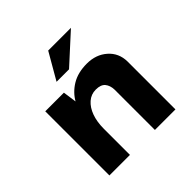

<svg xmlns="http://www.w3.org/2000/svg" viewBox="-165 -779 925 925"><g transform="rotate(-45 297.0 -317.0)"><path d="M199 -437 210 -359 208 -366Q231 -407 273 -432.5Q315 -458 376 -458Q438 -458 479.5 -421.5Q521 -385 522 -327V0H382V-275Q381 -304 366.5 -321.5Q352 -339 318 -339Q286 -339 262 -318Q238 -297 225 -261Q212 -225 212 -178V0H72V-437ZM444 -634 296 -499H211L289 -634Z"/></g></svg>

Font: Josefin Sans Thin
Style: Bold
Weight: 700
Version: Version 2.000